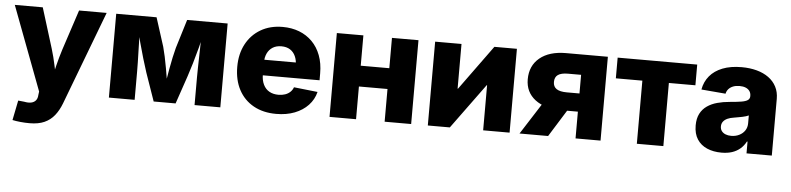

<svg xmlns="http://www.w3.org/2000/svg" viewBox="-45 -780 5034 1222"><g transform="rotate(5 2472.0 -168.5)"><path d="M57.1 195.8 82.5 69.3 121.1 73.2Q147.5 78.6 166.3 74.5Q185.1 70.3 195.6 57.4Q206.1 44.4 207 23.4L210 0.5L7.8 -535.6H186.5L266.1 -278.8Q282.2 -226.1 293.2 -172.9Q304.2 -119.6 316.9 -61H277.8Q291 -119.6 304.2 -173.1Q317.4 -226.6 334 -278.8L418.5 -535.6H594.7L368.2 62.5Q351.1 107.4 325.2 139.9Q299.3 172.4 261 189.5Q222.7 206.5 167 206.5Q137.2 206.5 108.2 203.6Q79.1 200.7 57.1 195.8Z M655.8 0V-535.6H913.6L972.2 -352.1Q979.5 -325.7 987.1 -290.3Q994.6 -254.9 1001.5 -216.1Q1008.3 -177.2 1014.2 -140.9Q1020 -104.5 1023.9 -76.7H1000Q1004.4 -104 1010.3 -140.4Q1016.1 -176.8 1023.2 -215.6Q1030.3 -254.4 1037.8 -290Q1045.4 -325.7 1052.7 -352.1L1108.9 -535.6H1367.7V0H1203.1V-179.2Q1203.1 -205.6 1203.9 -240.5Q1204.6 -275.4 1205.6 -314.7Q1206.5 -354 1207.3 -392.8Q1208 -431.6 1208.5 -466.3H1222.2Q1211.4 -416.5 1197.8 -364.5Q1184.1 -312.5 1169.9 -264.6Q1155.8 -216.8 1143.1 -179.2L1082 0H941.9L879.4 -179.2Q866.7 -218.3 852.3 -266.4Q837.9 -314.5 824.2 -366.2Q810.5 -418 800.3 -466.3H814.5Q814.9 -432.6 815.7 -393.8Q816.4 -355 817.6 -315.7Q818.8 -276.4 819.6 -241.2Q820.3 -206.1 820.3 -179.2V0Z M1724.6 10.7Q1641.6 10.7 1580.3 -23.4Q1519 -57.6 1485.8 -119.9Q1452.6 -182.1 1452.6 -266.6Q1452.6 -349.1 1485.8 -411.6Q1519 -474.1 1579.1 -509.3Q1639.2 -544.4 1719.2 -544.4Q1776.9 -544.4 1825 -525.9Q1873 -507.3 1908.2 -471.9Q1943.4 -436.5 1962.6 -385.7Q1981.9 -335 1981.9 -270V-226.6H1511.2V-326.2H1901.9L1823.2 -303.7Q1823.2 -339.8 1811.3 -366.2Q1799.3 -392.6 1776.9 -406.7Q1754.4 -420.9 1721.7 -420.9Q1689 -420.9 1666 -406.5Q1643.1 -392.1 1631.1 -366.5Q1619.1 -340.8 1619.1 -305.7V-233.4Q1619.1 -194.3 1632.6 -167Q1646 -139.6 1670.7 -125.7Q1695.3 -111.8 1729 -111.8Q1752.4 -111.8 1771.5 -118.4Q1790.5 -125 1804 -137.7Q1817.4 -150.4 1823.7 -168L1975.6 -151.4Q1963.4 -102.5 1929.2 -66.2Q1895 -29.8 1843 -9.5Q1791 10.7 1724.6 10.7Z M2465.8 -341.8V-209H2186V-341.8ZM2234.9 -535.6V0H2065.4V-535.6ZM2586.9 -535.6V0H2417.5V-535.6Z M3215.8 0H3046.9V-288.1H3044.4L2834 0H2693.4V-535.6H2861.8V-250H2864.3L3071.8 -535.6H3215.8Z M3796.9 0H3637.2V-406.2H3553.7Q3510.3 -406.2 3489.5 -391.6Q3468.8 -377 3468.8 -346.2Q3468.8 -316.4 3490.2 -301.8Q3511.7 -287.1 3556.2 -287.1H3703.1V-170.9H3535.6Q3425.8 -170.9 3363.5 -218.8Q3301.3 -266.6 3301.3 -348.6Q3301.3 -435.1 3362.1 -485.4Q3422.9 -535.6 3529.8 -535.6H3796.9ZM3461.9 0H3279.3L3434.1 -242.2H3612.8Z M4028.8 0V-403.3H3859.4V-535.6H4367.7V-403.3H4198.2V0Z M4570.3 9.3Q4518.1 9.3 4477.8 -8.1Q4437.5 -25.4 4414.6 -60.5Q4391.6 -95.7 4391.6 -148.9Q4391.6 -193.8 4407.5 -224.4Q4423.3 -254.9 4451.2 -274.2Q4479 -293.5 4515.6 -303.5Q4552.2 -313.5 4593.8 -316.9Q4640.1 -320.8 4668.2 -325.4Q4696.3 -330.1 4709 -339.1Q4721.7 -348.1 4721.7 -364.3V-366.7Q4721.7 -384.3 4712.9 -397Q4704.1 -409.7 4687.7 -416.5Q4671.4 -423.3 4648.4 -423.3Q4625 -423.3 4607.2 -416.3Q4589.4 -409.2 4578.1 -396.5Q4566.9 -383.8 4563.5 -366.7L4408.2 -379.9Q4417 -429.7 4447.5 -466.6Q4478 -503.4 4529.5 -523.7Q4581.1 -543.9 4651.4 -543.9Q4704.1 -543.9 4748 -532Q4792 -520 4824 -496.8Q4856 -473.6 4873.5 -439.9Q4891.1 -406.2 4891.1 -362.8V0H4729.5V-75.2H4725.6Q4710.9 -47.4 4688.7 -28.6Q4666.5 -9.8 4637.2 -0.2Q4607.9 9.3 4570.3 9.3ZM4622.1 -102.5Q4650.4 -102.5 4673.3 -113.8Q4696.3 -125 4709.7 -145Q4723.1 -165 4723.1 -191.4V-241.7Q4716.3 -238.3 4705.8 -235.1Q4695.3 -231.9 4682.6 -229.2Q4669.9 -226.6 4656.7 -224.4Q4643.6 -222.2 4630.4 -219.7Q4606 -216.3 4588.6 -208.3Q4571.3 -200.2 4561.8 -187.5Q4552.2 -174.8 4552.2 -156.7Q4552.2 -139.2 4561.3 -127.2Q4570.3 -115.2 4585.9 -108.9Q4601.6 -102.5 4622.1 -102.5Z"/></g></svg>

Font: Inter 20pt ExtraBold
Style: Regular
Weight: 800
Version: Version 4.001;git-66647c0bb